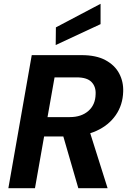

<svg xmlns="http://www.w3.org/2000/svg" viewBox="-20 -990 674 1010"><path d="M24 0 147 -700H409Q486 -700 535 -673.5Q584 -647 607 -603.5Q630 -560 628 -508Q626 -438 589 -384.5Q552 -331 487 -301.5Q422 -272 336 -272H212L164 0ZM392 0 303 -307H449L546 0ZM230 -374H347Q408 -374 445 -406.5Q482 -439 483 -495Q485 -534 461.5 -558.5Q438 -583 383 -583H267ZM273 -753 274 -846 509 -970V-863Z"/></svg>

Font: DM Sans 16pt ExtraBold
Style: Italic
Weight: 800
Italic angle: -10°
Version: Version 4.004;gftools[0.9.30]